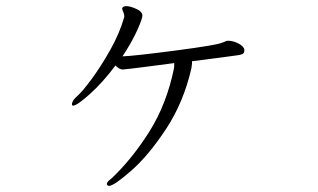

<svg xmlns="http://www.w3.org/2000/svg" viewBox="-20 -576 1040 627"><path d="M605 -353Q580 -243 523 -156Q466 -69 409 -19Q352 31 336 31Q332 31 330 28Q329 27 329 25Q329 19 337 12.5Q345 6 346 5Q413 -59 468.5 -147.5Q524 -236 548 -352Q549 -355 549 -370Q504 -364 453.5 -357.5Q403 -351 381 -349Q370 -349 357 -362Q315 -306 273 -268.5Q231 -231 219 -231Q215 -231 215 -235Q215 -248 233 -263Q249 -277 279 -317.5Q309 -358 339.5 -412Q370 -466 385 -518L386 -522Q386 -529 382.5 -537Q379 -545 379 -547Q379 -550 380 -551Q384 -556 392 -556Q405 -556 425 -547Q445 -538 445 -525Q445 -515 428 -477Q411 -439 380 -392Q416 -393 553.5 -411Q691 -429 706 -437Q708 -437 714 -440Q720 -443 724 -443Q742 -443 759.5 -433.5Q777 -424 778 -413Q778 -405 774.5 -401.5Q771 -398 759 -396Q718 -390 607 -376V-368Z"/></svg>

Font: JyunsaiKaai Light
Style: Regular
Weight: 300
Designer: Fontworks Inc.
Version: Version 0.030;April 7, 2024;FontCreator 14.0.0.2901 64-bit